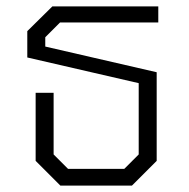

<svg xmlns="http://www.w3.org/2000/svg" viewBox="-20 -578 588 598"><path d="M91 -77V-289H147V-97L192 -52H367L412 -97V-319L65 -399V-481L143 -558H473V-508H167L121 -462V-433L468 -353V-77L391 0H168Z"/></svg>

Font: Chakra Petch Light
Style: Regular
Weight: 300
Designer: Katatrad Aksorn Co.,Ltd.
Foundry: Cadson Demak Co.,Ltd.
Version: Version 1.000; ttfautohint (v1.6)